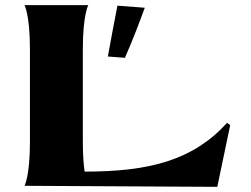

<svg xmlns="http://www.w3.org/2000/svg" viewBox="-20 -720 972 744"><path d="M322 -700H75C75 -700 96 -662 96 -530V-169C96 -38 75 0 75 0L822 4L872 -235L860 -244C728 -99 560 -55 308 -55C304 -81 301 -120 301 -169V-530C301 -662 322 -700 322 -700ZM398 -501 464 -496C495 -566 519 -630 541 -690L435 -698C424 -641 410 -569 398 -501Z"/></svg>

Font: Coconat
Style: Bold
Weight: 900
Width: 8
Designer: Sara Lavazza
Foundry: Collletttivo
Version: Version 1.000;Glyphs 3.2 (3217)